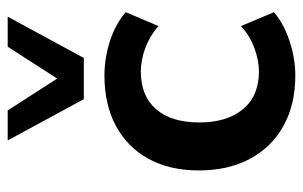

<svg xmlns="http://www.w3.org/2000/svg" viewBox="-168 -630 807 512"><g transform="rotate(-90 236.0 -373.5)"><path d="M291 10Q214 10 157 -21.5Q100 -53 69 -111Q38 -169 38 -247Q38 -325 69 -381.5Q100 -438 157 -468.5Q214 -499 291 -499Q338 -499 384 -484Q430 -469 460 -442L423 -355Q397 -378 364.5 -390Q332 -402 302 -402Q237 -402 201.5 -361.5Q166 -321 166 -246Q166 -172 201.5 -129.5Q237 -87 302 -87Q331 -87 364 -99Q397 -111 423 -135L460 -47Q430 -21 383.5 -5.5Q337 10 291 10ZM228 -554 118 -757H198L283 -625L368 -757H448L338 -554Z"/></g></svg>

Font: Nunito Sans 12pt ExtraLight
Style: Regular
Weight: 200
Designer: Vernon Adams
Foundry: Vernon Adams
Version: Version 3.101;gftools[0.9.27]